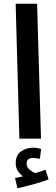

<svg xmlns="http://www.w3.org/2000/svg" viewBox="-20 -744 299 1030"><path d="M84 0 64 -724H179L200 0ZM240.7 218.5 224.2 166.4Q203.2 174.6 169.4 184.7Q153.9 179.2 138.3 165.9Q122.8 152.7 122.8 132.6Q122.8 103.3 158.5 103.3Q167.6 103.3 176.3 105.2Q185 107 194.1 107.9L200.5 55.8Q183.1 48.5 156.6 48.5Q120.1 48.5 92.2 68.6Q64.3 88.7 64.3 131.7Q64.3 154.5 75.8 172.8Q87.2 191.1 103.6 202Q95.4 203.8 84.9 206.1Q74.4 208.4 60.7 211.2L73.5 266Q114.6 256.8 161.2 244.1Q207.8 231.3 240.7 218.5Z"/></svg>

Font: Noto Sans Arabic UI SemiCondensed Semi
Style: Regular
Weight: 600
Width: 4
Designer: Nadine Chahine - Monotype Design Team
Foundry: Monotype Imaging Inc.
Version: Version 1.900